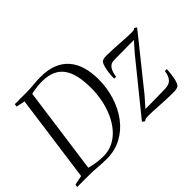

<svg xmlns="http://www.w3.org/2000/svg" viewBox="-143 -1064 1389 1389"><g transform="rotate(-45 551.0 -370.0)"><path d="M93.5 -743H223.5Q259 -744 294 -747.5Q329 -751 363.5 -751Q439.5 -751 493.8 -729Q548 -707 582.5 -666.2Q617 -625.5 633.5 -568.8Q650 -512 650 -442.5Q650 -353 624.5 -272Q599 -191 551.5 -127.8Q504 -64.5 436.2 -28.2Q368.5 8 284 8Q257 8 236.2 6.8Q215.5 5.5 196.2 4Q177 2.5 155.8 1.2Q134.5 0 105.5 0H-10.5L-7.5 -21L65.5 -36L157.5 -707L91 -721ZM141 -15.5 125.5 -46.5Q146 -40.5 171.2 -35Q196.5 -29.5 224.5 -26Q252.5 -22.5 282.5 -22.5Q337.5 -22.5 382.8 -46Q428 -69.5 462.5 -110Q497 -150.5 520.5 -203.2Q544 -256 555.8 -315.5Q567.5 -375 567.5 -435.5Q567.5 -506 555.5 -559.2Q543.5 -612.5 517.5 -648.5Q491.5 -684.5 449.2 -702.5Q407 -720.5 346.5 -720.5Q325 -720.5 300.8 -717.8Q276.5 -715 254.8 -710.8Q233 -706.5 219.5 -703L239 -728.5ZM1031.5 -462Q1020 -462 998 -462Q976 -462 949.2 -461.5Q922.5 -461 896.5 -461Q870.5 -461 850.8 -460.8Q831 -460.5 824 -460Q799 -459 784.8 -445.2Q770.5 -431.5 763 -410.5Q755.5 -389.5 752.5 -365H733Q732.5 -383.5 734.5 -406.5Q736.5 -429.5 741 -452Q745.5 -474.5 751.8 -491.2Q758 -508 765.5 -513Q771 -517 780.8 -519.8Q790.5 -522.5 810.5 -522.5Q840.5 -522.5 875 -521Q909.5 -519.5 943.2 -517.2Q977 -515 1006.8 -513.2Q1036.5 -511.5 1057 -511.5Q1070 -511.5 1078 -513Q1086 -514.5 1094.5 -522.5L1112 -509.5L804 -125.5L737.5 -50Q757 -50 788.5 -50.2Q820 -50.5 853.5 -51Q887 -51.5 913.5 -52Q940 -52.5 949 -53Q984.5 -55 1004.2 -76.2Q1024 -97.5 1031.5 -145H1051Q1050 -122.5 1047.2 -99.2Q1044.5 -76 1040 -55.2Q1035.5 -34.5 1029 -19.8Q1022.5 -5 1013.5 0Q1007.5 3.5 995.5 6.2Q983.5 9 964.5 9Q933 9 897 7.5Q861 6 826.2 3.8Q791.5 1.5 763.5 0.2Q735.5 -1 718.5 -1Q702 -1 691.8 1.2Q681.5 3.5 673 11.5L654.5 -3L965.5 -387Z"/></g></svg>

Font: Merriweather 120pt Light
Style: Italic
Weight: 300
Italic angle: -7.8°
Version: Version 2.101